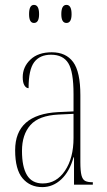

<svg xmlns="http://www.w3.org/2000/svg" viewBox="-20 -756 440 786"><path d="M153 10Q103 10 72.5 -26Q42 -62 42 -141Q42 -288 218 -297L281 -300V-371Q281 -463 259.5 -497.5Q238 -532 189 -532Q143 -532 120 -501.5Q97 -471 97 -395Q87 -395 80 -406.5Q73 -418 73 -440Q73 -482 104.5 -512Q136 -542 192 -542Q250 -542 279.5 -502Q309 -462 309 -366V-93Q309 -56 313.5 -38.5Q318 -21 328.5 -15.5Q339 -10 358 -10H360V0H283V-112H281Q265 -54 231 -22Q197 10 153 10ZM155 -5Q211 -5 246 -57Q281 -109 281 -191V-290L219 -287Q139 -283 104.5 -244Q70 -205 70 -138Q70 -73 90.5 -39Q111 -5 155 -5ZM252 -662Q231 -662 231 -698Q231 -736 252 -736Q273 -736 273 -698Q273 -662 252 -662ZM119 -662Q99 -662 99 -698Q99 -736 119 -736Q140 -736 140 -698Q140 -662 119 -662Z"/></svg>

Font: Noto Serif Display ExtraCondensed Thin
Style: Regular
Weight: 100
Width: 2
Designer: Monotype Design Team
Foundry: Monotype Imaging Inc.
Version: Version 2.009